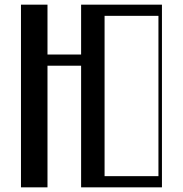

<svg xmlns="http://www.w3.org/2000/svg" viewBox="-20 -804 785 824"><path d="M70 -784H183.8V-570H328.1V-784H675V0H328.1V-522H183.8V0H70ZM660 -48V-736H428.8V-48Z"/></svg>

Font: Facade Sud
Style: Regular
Weight: 100
Designer: Éléonore Fines
Foundry: Velvetyne Type Foundry
Version: Version 1.001;Glyphs 3.2 (3202)